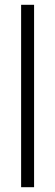

<svg xmlns="http://www.w3.org/2000/svg" viewBox="-20 -780 229 800"><path d="M122 0V-760H68V0Z"/></svg>

Font: Noto Sans Devanagari ExtraCondensed Light
Style: Regular
Weight: 300
Width: 2
Designer: Jelle Bosma - Monotype Design Team
Foundry: Monotype Imaging Inc.
Version: Version 2.004